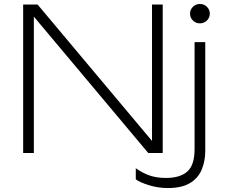

<svg xmlns="http://www.w3.org/2000/svg" viewBox="-20 -773 1137 970"><path d="M97 0V-750H170L748 -61V-750H802V0H729L151 -689V0ZM963 -560H1017V-11Q1017 41 999 84Q981 127 939.5 152Q898 177 828 177Q779 177 733.5 163Q688 149 666 133V77Q700 101 735.5 113.5Q771 126 818 126Q890 126 926.5 93.5Q963 61 963 -20ZM990 -655Q969 -655 954.5 -669.5Q940 -684 940 -704Q940 -724 954.5 -738.5Q969 -753 990 -753Q1011 -753 1025.5 -738.5Q1040 -724 1040 -704Q1040 -684 1025.5 -669.5Q1011 -655 990 -655Z"/></svg>

Font: Bounded
Style: Regular
Weight: 200
Designer: Vlad Churkin
Version: Version 1.0